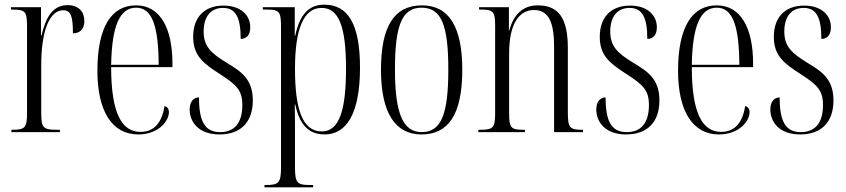

<svg xmlns="http://www.w3.org/2000/svg" viewBox="-20 -567 3632 824"><path d="M29 0H237V-10H226C165 -10 157 -18 157 -83V-288C157 -438 194 -523 251 -523C284 -523 293 -498 293 -424C325 -424 342 -444 342 -477C342 -516 318 -545 270 -545C204 -545 176 -489 158 -415H156V-536H27V-526H30C89 -526 96 -519 96 -453V-83C96 -18 88 -10 30 -10H29Z M573 10C661 10 705 -48 705 -86C705 -99 698 -109 686 -112C675 -40 641 -1 583 -1C503 -1 457 -80 457 -279H720V-295C720 -450 665 -544 564 -544C458 -544 398 -451 398 -263C398 -90 461 10 573 10ZM661 -289H457C460 -456 494 -534 564 -534C634 -534 660 -453 661 -289Z M922 10C1015 10 1065 -45 1065 -136C1065 -229 1013 -261 954 -297C885 -339 854 -368 854 -432C854 -494 883 -533 937 -533C991 -533 1013 -493 1013 -400C1039 -400 1054 -418 1054 -450C1054 -503 1012 -543 939 -543C858 -543 809 -494 809 -409C809 -325 856 -293 927 -247C996 -202 1020 -179 1020 -116C1020 -37 984 0 925 0C859 0 834 -46 834 -149C813 -149 794 -133 794 -97C794 -47 829 10 922 10Z M1115 237H1324V227H1310C1255 227 1246 218 1246 150V21C1246 -27 1246 -70 1245 -119H1247C1265 -34 1303 10 1373 10C1467 10 1525 -79 1525 -277C1525 -466 1472 -547 1372 -547C1303 -547 1266 -502 1247 -414H1245V-536H1108V-526H1120C1177 -526 1186 -520 1186 -454V150C1186 218 1177 227 1120 227H1115ZM1361 -3C1275 -3 1246 -106 1246 -272C1246 -445 1284 -533 1360 -533C1432 -533 1465 -458 1465 -273C1465 -96 1437 -3 1361 -3Z M1789 10C1904 10 1964 -75 1964 -268C1964 -451 1907 -544 1791 -544C1671 -544 1615 -453 1615 -268C1615 -78 1679 10 1789 10ZM1790 0C1710 0 1675 -79 1675 -268C1675 -458 1705 -534 1789 -534C1875 -534 1904 -458 1904 -268C1904 -80 1875 0 1790 0Z M2033 0H2233V-10H2227C2172 -10 2165 -18 2165 -83V-337C2165 -472 2212 -524 2272 -524C2335 -524 2358 -470 2358 -367V0H2482V-10H2478C2425 -10 2417 -19 2417 -84V-361C2417 -488 2378 -544 2288 -544C2221 -544 2183 -501 2166 -437H2164V-536H2036V-526H2041C2097 -526 2105 -519 2105 -454V-84C2105 -18 2097 -10 2040 -10H2033Z M2667 10C2760 10 2810 -45 2810 -136C2810 -229 2758 -261 2699 -297C2630 -339 2599 -368 2599 -432C2599 -494 2628 -533 2682 -533C2736 -533 2758 -493 2758 -400C2784 -400 2799 -418 2799 -450C2799 -503 2757 -543 2684 -543C2603 -543 2554 -494 2554 -409C2554 -325 2601 -293 2672 -247C2741 -202 2765 -179 2765 -116C2765 -37 2729 0 2670 0C2604 0 2579 -46 2579 -149C2558 -149 2539 -133 2539 -97C2539 -47 2574 10 2667 10Z M3065 10C3153 10 3197 -48 3197 -86C3197 -99 3190 -109 3178 -112C3167 -40 3133 -1 3075 -1C2995 -1 2949 -80 2949 -279H3212V-295C3212 -450 3157 -544 3056 -544C2950 -544 2890 -451 2890 -263C2890 -90 2953 10 3065 10ZM3153 -289H2949C2952 -456 2986 -534 3056 -534C3126 -534 3152 -453 3153 -289Z M3414 10C3507 10 3557 -45 3557 -136C3557 -229 3505 -261 3446 -297C3377 -339 3346 -368 3346 -432C3346 -494 3375 -533 3429 -533C3483 -533 3505 -493 3505 -400C3531 -400 3546 -418 3546 -450C3546 -503 3504 -543 3431 -543C3350 -543 3301 -494 3301 -409C3301 -325 3348 -293 3419 -247C3488 -202 3512 -179 3512 -116C3512 -37 3476 0 3417 0C3351 0 3326 -46 3326 -149C3305 -149 3286 -133 3286 -97C3286 -47 3321 10 3414 10Z"/></svg>

Font: Noto Serif Display ExtraCondensed Light
Style: Regular
Weight: 300
Width: 2
Designer: Monotype Design Team
Foundry: Monotype Imaging Inc.
Version: Version 2.009